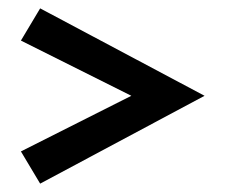

<svg xmlns="http://www.w3.org/2000/svg" viewBox="-20 -528 550 459"><path d="M76 -89 30 -166 294 -299 30 -431 76 -508 469 -299Z"/></svg>

Font: Manuale ExtraBold
Style: Regular
Weight: 800
Version: Version 1.002